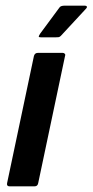

<svg xmlns="http://www.w3.org/2000/svg" viewBox="-20 -659 328 679"><path d="M115 -11Q113 0 102 0H14Q3 0 5 -11L100 -461Q103 -472 114 -472H202Q206 -472 209 -469Q212 -466 210 -461ZM125 -527Q117 -527 117 -529.5Q117 -532 122 -540L190 -632Q194 -639 209 -639H280Q285 -639 287 -636Q289 -633 283 -627L195 -532Q191 -528 187 -527.5Q183 -527 177 -527Z"/></svg>

Font: Glory Thin SemiBold
Style: Italic
Weight: 600
Italic angle: -12°
Version: Version 1.011